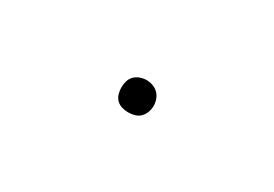

<svg xmlns="http://www.w3.org/2000/svg" viewBox="-12 -524 523 366"><g transform="rotate(30 250.0 -340.5)"><path d="M250 -305Q243 -305 236 -307Q229 -309 224 -314Q219 -319 217 -326Q215 -333 215 -340Q215 -347 217 -354Q219 -361 224 -366Q229 -371 236 -373.5Q243 -376 250 -376Q257 -376 264 -373.5Q271 -371 276 -366Q281 -361 283.5 -354Q286 -347 286 -340Q286 -333 283.5 -326Q281 -319 276 -314Q271 -309 264 -307Q257 -305 250 -305Z"/></g></svg>

Font: iosevka_custom_sans_ss08 Thin
Style: Regular
Weight: 100
Designer: Belleve Invis
Foundry: Belleve Invis
Version: Version 10.3.0; ttfautohint (v1.8.3)